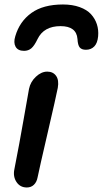

<svg xmlns="http://www.w3.org/2000/svg" viewBox="-20 -786 457 853"><path d="M259.8 -766.1Q301.8 -766.1 334 -754.4Q366.2 -742.7 384.3 -722.9Q402.3 -703.1 410.4 -678.2Q418.5 -653.3 416 -625Q413.1 -594.2 398.7 -579.6Q384.3 -564.9 361.8 -564.9Q342.8 -564.9 334.2 -575.2Q325.7 -585.4 324.2 -612.8Q319.8 -669.9 249 -669.9Q174.8 -669.9 147 -612.8Q132.8 -583 119.4 -571.5Q106 -560.1 86.9 -560.1Q59.6 -560.1 49.3 -578.4Q39.1 -596.7 47.9 -625Q66.9 -690.4 119.4 -728.3Q171.9 -766.1 259.8 -766.1ZM99.1 46.9Q69.3 46.9 53.2 22.5Q37.1 -2 43.9 -34.2Q66.4 -148.9 85 -255.9Q103.5 -362.8 108.9 -391.1Q115.2 -422.4 139.4 -445.1Q163.6 -467.8 189.9 -467.8Q215.8 -467.8 229.2 -449Q242.7 -430.2 236.8 -396Q229.5 -358.4 191.9 -196.5Q154.3 -34.7 147 2Q143.1 22.9 130.6 34.9Q118.2 46.9 99.1 46.9Z"/></svg>

Font: Shantell Sans Bouncy
Style: Italic
Weight: 500
Italic angle: -11.31°
Designer: Stephen Nixon, Anya Danilova, Shantell Martin
Foundry: Arrow Type
Version: Version 1.006;[9816181b4]